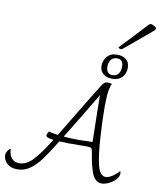

<svg xmlns="http://www.w3.org/2000/svg" viewBox="-186 -1318 1185 1425"><g transform="rotate(10 406.5 -606.0)"><path d="M803 -90Q803 -67 782 -44.5Q761 -22 731.5 -8Q702 6 679 6Q627 6 603.5 -57.5Q580 -121 567 -212Q564 -233 556 -239.5Q548 -246 527 -246L389 -245Q359 -245 315 -247L303 -228Q251 -144 216.5 -97.5Q182 -51 139 -20Q96 11 43 11Q6 11 -17.5 -3Q-41 -17 -52 -37Q-63 -57 -63 -75Q-63 -94 -53 -109.5Q-43 -125 -30 -132Q-30 -89 -9.5 -62.5Q11 -36 50 -36Q104 -36 153 -88.5Q202 -141 270 -251Q217 -257 214 -271Q212 -276 216.5 -288Q221 -300 227 -306Q242 -300 296 -293Q308 -314 328 -346Q500 -631 550 -710Q561 -728 571 -734Q581 -740 593 -740Q609 -740 626 -735Q605 -698 603 -610L602 -561Q602 -459 610 -334Q619 -192 637.5 -119.5Q656 -47 699 -47Q720 -47 747.5 -64.5Q775 -82 799 -109Q803 -99 803 -90ZM559 -286Q557 -360 555.5 -449.5Q554 -539 553 -605V-638Q438 -445 341 -288Q406 -283 457 -283Q484 -283 559 -286ZM526 -855Q526 -894 552 -925Q578 -956 628 -956Q667 -956 694 -935.5Q721 -915 721 -871Q721 -829 694 -801Q667 -773 619 -773Q578 -773 552 -795Q526 -817 526 -855ZM678 -874Q678 -929 631 -929Q602 -929 586 -909Q570 -889 570 -857Q570 -830 582 -815Q594 -800 618 -800Q648 -800 663 -821Q678 -842 678 -874ZM646 -1001Q639 -1001 633 -1004.5Q627 -1008 627 -1012Q697 -1083 818 -1215Q825 -1223 835 -1223Q843 -1223 859.5 -1214Q876 -1205 876 -1198V-1197Q876 -1187 860 -1174Q849 -1164 827 -1146Q721 -1057 658 -1005Q654 -1001 646 -1001Z"/></g></svg>

Font: Charmonman
Style: Regular
Weight: 400
Designer: Ekaluck Peanpanawate
Foundry: Cadson Demak Co.,Ltd.
Version: Version 1.000; ttfautohint (v1.6)